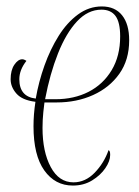

<svg xmlns="http://www.w3.org/2000/svg" viewBox="-20 -566 432 596"><path d="M206 10Q151 10 117.5 -37Q84 -84 84 -174Q84 -211 90 -250Q49 -255 31 -275.5Q13 -296 13 -320Q13 -348 24.5 -365Q36 -382 49 -382Q55 -382 62 -377Q40 -349 40 -320Q40 -266 91 -260Q100 -312 118 -362.5Q136 -413 162 -454.5Q188 -496 222 -521Q256 -546 296 -546Q337 -546 359 -518.5Q381 -491 381 -441Q381 -380 350.5 -337Q320 -294 269 -271Q218 -248 156 -248H118Q117 -242 114.5 -218Q112 -194 112 -169Q112 -95 137.5 -47.5Q163 0 208 0Q245 0 274 -30Q303 -60 317 -100Q319 -99 320.5 -96Q322 -93 322 -85Q322 -66 307 -44Q292 -22 266 -6Q240 10 206 10ZM152 -258Q210 -258 255 -281Q300 -304 326.5 -348Q353 -392 353 -453Q353 -497 338.5 -516.5Q324 -536 295 -536Q253 -536 219 -499.5Q185 -463 160 -400Q135 -337 120 -258Z"/></svg>

Font: Noto Serif Display ExtraCondensed Thin
Style: Italic
Weight: 100
Width: 2
Italic angle: -12°
Designer: Monotype Design Team
Foundry: Monotype Imaging Inc.
Version: Version 2.009